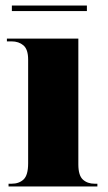

<svg xmlns="http://www.w3.org/2000/svg" viewBox="-20 -676 393 696"><path d="M11 0V-10H22Q49 -10 65.5 -25.5Q82 -41 82 -84V-460Q82 -497 65 -511.5Q48 -526 22 -526H5V-536H264V-80Q264 -40 280.5 -25Q297 -10 323 -10H333V0ZM23 -636V-656H295V-636Z"/></svg>

Font: Noto Serif Display SemiCondensed Black
Style: Regular
Weight: 900
Width: 4
Designer: Monotype Design Team
Foundry: Monotype Imaging Inc.
Version: Version 2.009